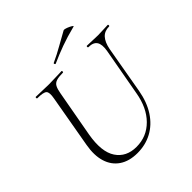

<svg xmlns="http://www.w3.org/2000/svg" viewBox="-211 -933 1096 1096"><g transform="rotate(-45 337.5 -384.5)"><path d="M564 -522Q572 -569 557.5 -591Q543 -613 504 -613Q500 -613 500 -619Q500 -625 504 -625Q524 -625 545 -623.5Q566 -622 591 -622Q613 -622 634 -623.5Q655 -625 671 -625Q675 -625 675 -619Q675 -613 671 -613Q634 -613 612.5 -589.5Q591 -566 582 -519L532 -233Q518 -154 482 -99Q446 -44 393 -15.5Q340 13 275 13Q209 13 165.5 -16.5Q122 -46 105.5 -99.5Q89 -153 102 -226L158 -545Q166 -588 153.5 -600.5Q141 -613 91 -613Q88 -613 88 -619Q88 -625 91 -625Q113 -625 139.5 -623.5Q166 -622 194 -622Q226 -622 252.5 -623.5Q279 -625 298 -625Q302 -625 302 -619Q302 -613 298 -613Q264 -613 245.5 -607Q227 -601 218.5 -585Q210 -569 205 -540L154 -258Q133 -137 173.5 -76.5Q214 -16 296 -16Q379 -16 437 -74.5Q495 -133 512 -234ZM305 -678Q301 -677 299 -682.5Q297 -688 300 -689Q350 -712 390.5 -735.5Q431 -759 472 -781Q475 -783 486 -780Q497 -777 508.5 -771.5Q520 -766 526 -761.5Q532 -757 527 -756Q460 -739 408 -720Q356 -701 305 -678Z"/></g></svg>

Font: Cormorant Light
Style: Italic
Weight: 300
Italic angle: -10°
Designer: Christian Thalmann (Catharsis Fonts)
Foundry: Catharsis Fonts
Version: Version 4.000